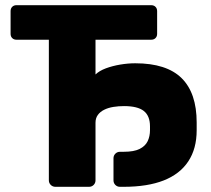

<svg xmlns="http://www.w3.org/2000/svg" viewBox="-20 -720 812 740"><path d="M193.8 0Q183.1 0 175.7 -7.2Q168.3 -14.5 168.3 -25.1V-566.9H43.4Q33.4 -566.9 27.1 -573.2Q20.8 -579.5 20.8 -589.5V-677Q20.8 -687.4 27.1 -693.7Q33.4 -700 43.4 -700H562.6Q573 -700 579.3 -693.7Q585.6 -687.4 585.6 -677V-589.5Q585.6 -579.5 579.3 -573.2Q573 -566.9 562.6 -566.9H348.1V-433Q363.1 -447.4 388.2 -456.7Q413.4 -466 443.4 -471.1Q473.5 -476.1 501.1 -476.1Q622 -476.1 680 -418.8Q738 -361.5 738 -247.9V-218Q738 -147 705.7 -98.1Q673.5 -49.3 611 -24.6Q548.5 0 456.5 0H442.5Q431.9 0 424.6 -7.2Q417.4 -14.5 417.4 -25.1V-109.9Q417.4 -120.5 424.6 -127.7Q431.9 -135 442.5 -135H456.5Q496.5 -135 518.2 -146Q540 -157 549.1 -175.8Q558.1 -194.6 558.1 -218.6V-232.9Q558.1 -273.5 534.3 -292.3Q510.4 -311.1 458.1 -311.1Q436.9 -311.1 416.8 -307.9Q396.7 -304.6 381.4 -296.9Q366 -289.3 357.1 -277Q348.1 -264.8 348.1 -246.8V-25.1Q348.1 -14.5 340.9 -7.2Q333.6 0 323 0Z"/></svg>

Font: Rubik Light
Style: Regular
Weight: 300
Designer: Hubert and Fischer
Foundry: Hubert and Fischer
Version: Version 2.300;gftools[0.9.30]